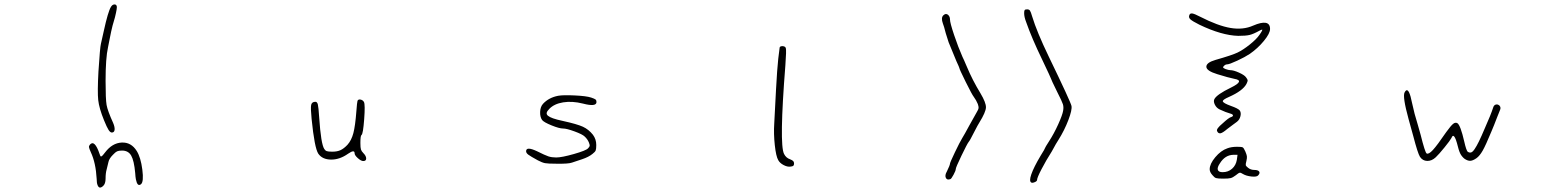

<svg xmlns="http://www.w3.org/2000/svg" viewBox="-20 -731 7040 862"><path d="M384 -82Q405 -105 427 -40Q429 -36 430 -32Q433 -23 444 -37Q447 -41 452 -47Q484 -89 526.5 -91Q569 -93 594 -53Q612 -24 619 30.5Q626 85 613 96Q597 109 590 74Q588 63 587 46Q582 -10 569 -32.5Q556 -55 528 -55Q513 -55 505.5 -51.5Q498 -48 487 -36Q470 -19 467 -4Q465 4 459 29Q454 46 454 71Q454 94 443 104Q434 112 428 111Q422 110 418 100Q414 90 414 72Q410 0 388 -47Q380 -65 379.5 -70.5Q379 -76 384 -82ZM478 -700Q484 -710 492.5 -711Q501 -712 504 -704Q507 -697 496 -653Q483 -610 479 -589Q478 -583 472.5 -557Q467 -531 465 -519Q454 -470 454 -368Q454 -286 458.5 -260Q463 -234 488 -179Q496 -160 494.5 -148Q493 -136 482 -136Q475 -136 467.5 -147.5Q460 -159 447 -191Q425 -245 421 -281.5Q417 -318 422 -410Q429 -519 433 -534Q436 -545 446 -592Q465 -679 478 -700Z M1585 -278Q1588 -286 1598.5 -284Q1609 -282 1614 -273Q1620 -262 1615 -195.5Q1610 -129 1603 -125Q1598 -122 1598 -89Q1598 -68 1600.5 -60Q1603 -52 1611 -44Q1624 -31 1624 -19.5Q1624 -8 1611 -8Q1601 -8 1586.5 -21Q1572 -34 1572 -43Q1572 -61 1543 -41Q1505 -14 1466 -14.5Q1427 -15 1409 -41Q1392 -67 1379 -197Q1374 -246 1377 -260Q1380 -274 1396 -274Q1404 -274 1407 -262Q1410 -250 1413 -204Q1421 -84 1436 -62Q1440 -55 1447 -52.5Q1454 -50 1472 -50Q1494 -50 1509 -57Q1524 -64 1540 -81Q1558 -101 1566.5 -133.5Q1575 -166 1580 -232Q1583 -272 1585 -278Z M2486 -301Q2508 -305 2560.5 -302.5Q2613 -300 2634 -293Q2649 -288 2653.5 -284.5Q2658 -281 2658 -273Q2658 -250 2597 -266Q2549 -278 2508.5 -271.5Q2468 -265 2446 -242Q2436 -232 2434.5 -224.5Q2433 -217 2440.5 -211Q2448 -205 2463.5 -199.5Q2479 -194 2507 -188Q2571 -174 2597 -162Q2623 -150 2642 -126Q2657 -106 2657 -80Q2657 -63 2654.5 -56Q2652 -49 2640 -40Q2623 -26 2593 -16Q2564 -7 2548 -1Q2532 5 2478 4Q2440 4 2427 1.5Q2414 -1 2395 -11Q2362 -29 2352 -36.5Q2342 -44 2342 -52Q2342 -75 2391 -52Q2427 -34 2442 -29Q2457 -24 2477 -24Q2502 -24 2556.5 -39.5Q2611 -55 2620 -65Q2627 -72 2627.5 -76.5Q2628 -81 2624 -91Q2618 -106 2605 -118Q2595 -128 2559.5 -141Q2524 -154 2508 -154Q2491 -154 2456.5 -168Q2422 -182 2414 -192Q2404 -206 2405 -229Q2406 -252 2418 -265Q2444 -293 2486 -301Z M3480 -515Q3480 -521 3486 -523Q3492 -525 3499 -523Q3506 -521 3508 -515Q3511 -506 3506 -438Q3478 -83 3500 -40Q3509 -22 3527 -16Q3537 -12 3541 -8Q3545 -4 3545 3Q3545 10 3542 13Q3539 16 3529 17Q3515 19 3498 10Q3481 1 3474 -12Q3464 -29 3458.5 -79.5Q3453 -130 3456 -176Q3461 -275 3464 -329Q3469 -422 3474 -467Q3477 -486 3480 -515Z M4215 -662Q4221 -668 4227 -668Q4234 -668 4239.5 -661Q4245 -654 4245 -644Q4245 -629 4263.5 -574Q4282 -519 4301 -476Q4304 -470 4308.5 -460Q4313 -450 4316 -442.5Q4319 -435 4321 -431Q4346 -371 4382 -312Q4407 -270 4406.5 -249Q4406 -228 4377 -181Q4372 -174 4352 -135Q4334 -99 4329 -94Q4322 -85 4296.5 -32Q4271 21 4271 28Q4271 35 4261 53.5Q4251 72 4247 73Q4232 79 4226.5 67.5Q4221 56 4231 39Q4245 10 4245 4Q4245 -1 4267 -47Q4289 -93 4300 -111Q4310 -127 4332 -168Q4345 -192 4365 -227Q4373 -240 4373.5 -246Q4374 -252 4370 -264Q4363 -281 4352 -296Q4344 -306 4315.5 -363.5Q4287 -421 4287 -426Q4287 -428 4274 -456Q4266 -475 4253 -507Q4239 -541 4239 -541Q4237 -547 4226 -582Q4218 -614 4213 -626Q4204 -651 4215 -662ZM4578 -672Q4578 -683 4580.5 -686Q4583 -689 4591.5 -689Q4600 -689 4604 -683.5Q4608 -678 4614 -657Q4635 -588 4688 -478Q4787 -273 4790.5 -255.5Q4794 -238 4776.5 -192Q4759 -146 4732 -103Q4718 -81 4712 -69Q4712 -68 4702 -51Q4676 -10 4656 28.5Q4636 67 4636 77Q4636 82 4626.5 86.5Q4617 91 4611 89Q4599 84 4610 52Q4621 20 4652 -32Q4672 -64 4672 -67Q4672 -69 4690 -97Q4712 -131 4731 -173Q4750 -215 4753 -234Q4756 -250 4752 -263Q4748 -276 4727 -317Q4698 -376 4698 -379Q4698 -381 4660 -461Q4612 -560 4587 -632Q4578 -655 4578 -672Z M5533 -14 5536 -36H5517Q5480 -35 5457 2Q5444 21 5447.5 31.5Q5451 42 5469 42Q5494 42 5511.5 26.5Q5529 11 5533 -14ZM5490 -65Q5508 -72 5534 -72Q5554 -72 5559 -69.5Q5564 -67 5571 -51Q5577 -37 5578 -29.5Q5579 -22 5576 -9Q5572 6 5573 10.5Q5574 15 5583 22Q5595 32 5612 32Q5628 32 5633 39Q5638 46 5629 56Q5623 64 5599 61.5Q5575 59 5560 50Q5551 44 5546 44.5Q5541 45 5528 56Q5515 66 5505.5 68.5Q5496 71 5472 71Q5447 71 5439.5 68.5Q5432 66 5424 56Q5411 42 5411 29Q5411 5 5436 -25Q5461 -55 5490 -65ZM5320 -664Q5323 -672 5333 -670.5Q5343 -669 5368 -656Q5448 -615 5504.5 -605.5Q5561 -596 5606 -616Q5643 -632 5662.5 -628.5Q5682 -625 5682 -601Q5682 -581 5654.5 -547.5Q5627 -514 5591 -489Q5570 -475 5534.5 -458.5Q5499 -442 5489 -442Q5481 -442 5474 -434Q5470 -430 5471.5 -427.5Q5473 -425 5482 -421Q5496 -416 5504 -416Q5518 -416 5542.5 -405Q5567 -394 5574 -384Q5581 -375 5581.5 -370.5Q5582 -366 5576 -354Q5559 -323 5498 -296Q5468 -283 5470 -276Q5472 -268 5505 -256Q5539 -244 5546 -235Q5553 -225 5549 -209Q5545 -193 5533 -184Q5532 -184 5516 -171.5Q5500 -159 5490 -152Q5469 -134 5459 -132.5Q5449 -131 5444 -143Q5440 -153 5469 -177Q5496 -202 5506 -205Q5516 -208 5515.5 -213Q5515 -218 5504 -221Q5485 -226 5455 -240Q5441 -247 5434 -261.5Q5427 -276 5432 -286Q5443 -307 5507 -338Q5570 -369 5522 -377Q5499 -382 5489 -385Q5486 -386 5479 -388Q5472 -390 5462 -393Q5452 -396 5445 -398Q5396 -413 5396 -431.5Q5396 -450 5437 -462Q5511 -483 5536 -495Q5561 -507 5591 -531Q5621 -555 5634 -574Q5651 -598 5646 -598Q5644 -598 5636 -594Q5607 -578 5590 -574Q5573 -570 5539 -570Q5465 -572 5365 -620Q5333 -636 5324 -644.5Q5315 -653 5320 -664Z M6286 -316Q6300 -343 6313 -297Q6316 -286 6319 -271Q6330 -219 6345 -172Q6348 -162 6358 -126Q6378 -46 6385 -42Q6394 -37 6413 -57.5Q6432 -78 6473 -138Q6494 -167 6504 -175Q6514 -183 6523 -178Q6537 -169 6554 -95Q6563 -55 6570 -49Q6577 -45 6584 -46.5Q6591 -48 6600 -61Q6609 -74 6620 -96.5Q6631 -119 6647 -157Q6673 -215 6684 -249Q6687 -259 6695.5 -261.5Q6704 -264 6712 -257Q6720 -248 6714 -236Q6707 -220 6702 -206Q6697 -192 6688 -170Q6680 -152 6676 -141Q6650 -78 6636.5 -54.5Q6623 -31 6609 -21Q6592 -9 6580 -9Q6568 -9 6554 -19Q6542 -29 6535.5 -42.5Q6529 -56 6521 -89Q6512 -121 6504 -121Q6500 -121 6496 -111Q6491 -101 6465.5 -69.5Q6440 -38 6426 -25Q6408 -8 6387.5 -8.5Q6367 -9 6355 -27Q6345 -43 6325 -120Q6325 -121 6304 -196Q6276 -298 6286 -316Z"/></svg>

Font: sitelen luka ante tan jan Iwi
Style: Regular
Weight: 400
Designer: jan Iwi
Foundry: SP Font Maker - https://wasokeli.github.io/sp-font-maker
Version: Version 1.0